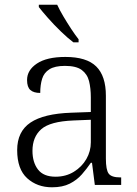

<svg xmlns="http://www.w3.org/2000/svg" viewBox="-20 -786 582 816"><path d="M201 10Q138 10 95.5 -28.5Q53 -67 53 -148Q53 -227 109.5 -265Q166 -303 283 -307L366 -310V-372Q366 -411 358.5 -441Q351 -471 327.5 -488.5Q304 -506 256 -506Q213 -506 190 -491.5Q167 -477 159 -451Q151 -425 151 -391Q123 -391 109 -403.5Q95 -416 95 -446Q95 -488 137 -516Q179 -544 258 -544Q348 -544 389 -503.5Q430 -463 430 -379V-112Q430 -64 442 -48Q454 -32 491 -32H495V0H383L371 -94H366Q349 -69 328 -45Q307 -21 276.5 -5.5Q246 10 201 10ZM216 -35Q260 -35 294 -56Q328 -77 347 -110Q366 -143 366 -181V-277L292 -274Q193 -270 155.5 -237Q118 -204 118 -145Q118 -96 141.5 -65.5Q165 -35 216 -35ZM292 -606Q268 -624 238.5 -652.5Q209 -681 183.5 -710Q158 -739 145 -756V-766H223Q233 -744 249 -717Q265 -690 282 -664Q299 -638 314 -619V-606Z"/></svg>

Font: Noto Serif Myanmar Light
Style: Regular
Weight: 300
Designer: Ben Mitchell and the Monotype Design Team
Foundry: Monotype Imaging Inc.
Version: Version 2.106; ttfautohint (v1.8.4.7-5d5b)